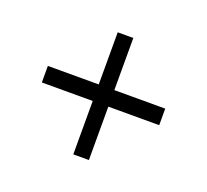

<svg xmlns="http://www.w3.org/2000/svg" viewBox="-78 -558 623 578"><g transform="rotate(20 233.0 -268.5)"><path d="M45 -244V-297H208V-464H258V-297H421V-244H258V-73H208V-244Z"/></g></svg>

Font: Poly
Style: Regular
Weight: 400
Designer: Jos Nicols Silva Schwarzenberg
Foundry: Jose Nicolas Silva Schwarzenberg
Version: Version 1.001